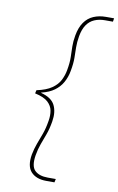

<svg xmlns="http://www.w3.org/2000/svg" viewBox="-101 -865 641 1041"><g transform="rotate(10 220.0 -345.0)"><path d="M231 121Q175 121 146.5 90Q118 59 129 -6Q136 -41 146.5 -69Q157 -97 168.5 -128Q180 -159 187 -203Q192 -232 187.5 -258Q183 -284 161 -304.5Q139 -325 89 -336L93 -354Q146 -365 176 -386Q206 -407 219.5 -434Q233 -461 238 -489Q246 -533 245 -563.5Q244 -594 243.5 -621.5Q243 -649 249 -683Q257 -728 277 -756.5Q297 -785 327.5 -798Q358 -811 395 -811H440L437 -792H393Q361 -792 335.5 -781Q310 -770 293.5 -746Q277 -722 270 -683Q264 -648 264.5 -620.5Q265 -593 265.5 -562.5Q266 -532 258 -489Q252 -455 236 -426Q220 -397 192 -376.5Q164 -356 121 -346V-344Q179 -329 197.5 -292Q216 -255 207 -202Q200 -160 188.5 -129Q177 -98 166.5 -69.5Q156 -41 150 -6Q140 55 164 78.5Q188 102 236 102H280L276 121Z"/></g></svg>

Font: DM Sans 9pt Thin
Style: Italic
Weight: 250
Italic angle: -10°
Version: Version 4.004;gftools[0.9.30]